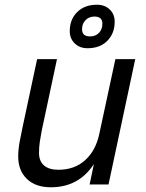

<svg xmlns="http://www.w3.org/2000/svg" viewBox="-20 -780 616 812"><path d="M195 12Q130 12 93.5 -23.5Q57 -59 57 -118Q57 -147 63 -180Q69 -213 75 -240L137 -530H221L157 -230Q152 -205 148.5 -181.5Q145 -158 145 -133Q145 -99 166 -80.5Q187 -62 227 -62Q295 -62 340 -102.5Q385 -143 400 -214L468 -530H552L439 0H359L377 -86Q313 12 195 12ZM350 -576Q317 -576 296 -596.5Q275 -617 275 -648Q275 -698 306.5 -729Q338 -760 390 -760Q423 -760 444 -740Q465 -720 465 -688Q465 -639 434 -607.5Q403 -576 350 -576ZM361 -626Q384 -626 398.5 -641Q413 -656 413 -680Q413 -710 379 -710Q357 -710 342 -695Q327 -680 327 -656Q327 -626 361 -626Z"/></svg>

Font: Geist Regular
Style: Italic
Weight: 400
Italic angle: -12°
Designer: Basement.studio, Andrés Briganti, Mateo Zaragoza
Foundry: Basement.studio, Vercel, Andrés Briganti, Guido Ferreyra, Mateo Zaragoza
Version: Version 1.500; ttfautohint (v1.8.4.7-5d5b)